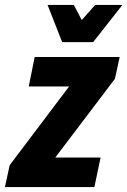

<svg xmlns="http://www.w3.org/2000/svg" viewBox="-53 -755 514 775"><path d="M-33 0 -14 -88 226 -406H63L87 -525H430L411 -437L170 -119H353L328 0ZM139 -735H245L277 -674L331 -735H441L323 -585H198Z"/></svg>

Font: Radio Canada Condensed
Style: Bold Italic
Weight: 700
Width: 3
Italic angle: -12°
Designer: Charles Daoud, Etienne Aubert Bonn, Alexandre Saumier Demers, Jacques Le Bailly
Foundry: Radio-Canada
Version: Version 2.104; ttfautohint (v1.8.4.7-5d5b);gftools[0.9.28.de